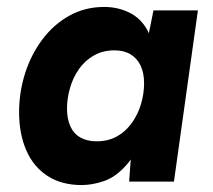

<svg xmlns="http://www.w3.org/2000/svg" viewBox="-20 -523 613 553"><path d="M215 10Q157 10 116.5 -16.5Q76 -43 55.5 -90.5Q35 -138 35 -200Q35 -258 52.5 -312.5Q70 -367 102.5 -410Q135 -453 180 -478Q225 -503 280 -503Q319 -503 352 -487Q385 -471 404 -437Q423 -403 420 -348L396 -364L422 -493H550L481 0H352L361 -127L395 -143Q373 -80 343 -46.5Q313 -13 279.5 -1.5Q246 10 215 10ZM258 -116Q292 -116 317.5 -130.5Q343 -145 360.5 -170Q378 -195 386.5 -224.5Q395 -254 395 -283Q395 -313 385 -334Q375 -355 356 -366.5Q337 -378 310 -378Q276 -378 250 -363Q224 -348 207 -323.5Q190 -299 181.5 -269Q173 -239 173 -210Q173 -181 182.5 -159.5Q192 -138 211.5 -127Q231 -116 258 -116Z"/></svg>

Font: Hanken Grotesk ExtraBold
Style: Italic
Weight: 800
Italic angle: -8°
Designer: Alfredo Marco Pradil
Foundry: Hanken Design Co.
Version: Version 3.013